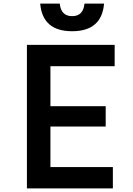

<svg xmlns="http://www.w3.org/2000/svg" viewBox="-20 -1050 740 1070"><path d="M130 0V-800H619V-681H261V-458H569V-345H261V-119H609V0ZM313 -1030Q320 -960 382 -960Q444 -960 451 -1030H560Q547 -876 382 -876Q217 -876 204 -1030Z"/></svg>

Font: Martian Mono Medium
Style: Regular
Weight: 500
Monospace: yes
Designer: Roman Shamin
Foundry: Evil Martians
Version: Version 1.000; ttfautohint (v1.8.4.7-5d5b)